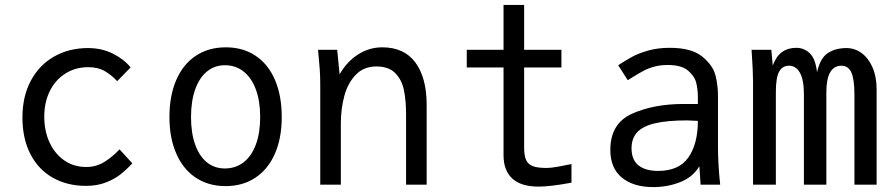

<svg xmlns="http://www.w3.org/2000/svg" viewBox="-20 -753 3640 783"><path d="M71.5 -274Q71.5 -360 105.8 -424Q140 -488 200.8 -522.5Q261.5 -557 338.5 -557Q395.5 -557 441.2 -533.8Q487 -510.5 512.5 -478L458 -422Q433.5 -448 406.5 -463.5Q379.5 -479 339.5 -479Q287.5 -479 246.8 -453.2Q206 -427.5 183.2 -381.8Q160.5 -336 160.5 -277Q160.5 -219 182 -172.2Q203.5 -125.5 242.2 -98.8Q281 -72 331.5 -72Q372 -72 405 -92.2Q438 -112.5 467.5 -144L519.5 -87Q496 -61.5 471.5 -42Q447 -22.5 411.5 -8.8Q376 5 330.5 5Q254.5 5 195.8 -28Q137 -61 104.2 -124.2Q71.5 -187.5 71.5 -274Z M671 -275.5Q671 -362.5 698.8 -426.8Q726.5 -491 778.5 -525.5Q830.5 -560 901 -560Q971 -560 1022.5 -525.5Q1074 -491 1101.5 -426.8Q1129 -362.5 1129 -275.5Q1129 -190 1101.2 -126.5Q1073.5 -63 1021.8 -28.5Q970 6 900 6Q830 6 778.2 -28.5Q726.5 -63 698.8 -126.8Q671 -190.5 671 -275.5ZM1041 -275.5Q1041 -340.5 1023.5 -388Q1006 -435.5 973.5 -461.2Q941 -487 897 -487Q855 -487 823.8 -461.2Q792.5 -435.5 775.8 -387.8Q759 -340 759 -275.5Q759 -211 775.8 -163.8Q792.5 -116.5 823.5 -91.2Q854.5 -66 897 -66Q941 -66 973.5 -91.2Q1006 -116.5 1023.5 -163.8Q1041 -211 1041 -275.5Z M1277 -550H1355L1365 -450Q1394.5 -501.5 1440 -530.8Q1485.5 -560 1539 -560Q1628.5 -560 1674.2 -497.8Q1720 -435.5 1720 -325V0H1636V-285Q1636 -344 1627 -386.5Q1618 -429 1591.2 -455.5Q1564.5 -482 1515 -482Q1463.5 -482 1431 -448.2Q1398.5 -414.5 1384.2 -361.8Q1370 -309 1370 -250V0H1286V-407Q1286 -441.5 1284 -470.5Q1282 -499.5 1277 -550Z M2033.5 -120V-478H1883.5V-550H2033.5V-733H2117.5V-550H2269.5V-478H2117.5V-150Q2117.5 -117 2126 -99.5Q2134.5 -82 2154 -75Q2173.5 -68 2209.5 -68Q2225.5 -68 2255.5 -73.2Q2285.5 -78.5 2310.5 -84V-8Q2224 8 2176.5 8Q2104.5 8 2069 -25Q2033.5 -58 2033.5 -120Z M2469 -141.5Q2469 -249.5 2557.5 -289.2Q2646 -329 2768 -329H2826V-356Q2826 -387 2819.5 -414.5Q2813 -442 2786 -465Q2759 -488 2703 -488Q2673 -488 2648.2 -481.2Q2623.5 -474.5 2604.8 -464.5Q2586 -454.5 2560.5 -438.5L2540 -426L2501 -487Q2535 -509 2559.5 -522.2Q2584 -535.5 2623.2 -546.8Q2662.5 -558 2711.5 -558Q2800.5 -558 2844 -522.2Q2887.5 -486.5 2897.8 -445.5Q2908 -404.5 2908 -363V-155Q2908 -84 2917 0H2837L2835 -33.5L2832 -75Q2805.5 -30.5 2753.8 -10.2Q2702 10 2644 10Q2563 10 2516 -28.8Q2469 -67.5 2469 -141.5ZM2826 -260 2783 -262Q2701 -262 2651.2 -250.2Q2601.5 -238.5 2578.5 -213.5Q2555.5 -188.5 2555.5 -148.5Q2555.5 -101 2584 -78.5Q2612.5 -56 2664 -56Q2749 -56 2787.5 -111.2Q2826 -166.5 2826 -260Z M3045 -550H3125.5L3131.5 -486Q3145 -523 3169 -540.5Q3193 -558 3227.5 -558Q3258.5 -558 3282 -536.2Q3305.5 -514.5 3312 -458Q3324.5 -515.5 3355.5 -536.2Q3386.5 -557 3432.5 -557Q3465 -557 3493 -537Q3521 -517 3538 -478.8Q3555 -440.5 3555 -388V0H3464.5V-367Q3464.5 -429.5 3452 -457.2Q3439.5 -485 3412 -485Q3350 -485 3350 -377V0H3258.5V-367Q3258.5 -427.5 3242.2 -456.2Q3226 -485 3197.5 -485Q3171 -485 3157.5 -461Q3144 -437 3144 -377V0H3051V-420Q3051 -462 3045 -550Z"/></svg>

Font: JuliaMono
Style: Regular
Weight: 400
Monospace: yes
Designer: cormullion
Foundry: corm
Version: Version 0.055; ttfautohint (v1.8.4)